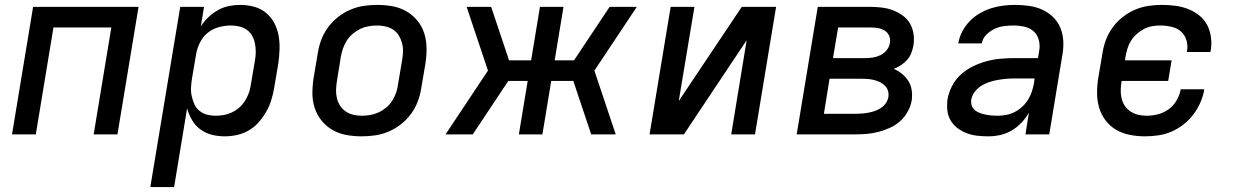

<svg xmlns="http://www.w3.org/2000/svg" viewBox="-20 -548 5040 783"><path d="M29 0 115 -520H545L459 0H362L434 -436H198L126 0Z M593 215 715 -520H812L799 -440Q812 -461 830 -478Q848 -495 869.5 -507Q891 -519 914 -523.5Q937 -528 960 -528Q989 -528 1016.5 -520.5Q1044 -513 1064.5 -496Q1085 -479 1098 -455Q1111 -431 1116 -403.5Q1121 -376 1120 -347Q1119 -318 1115 -289L1098 -189Q1094 -165 1086.5 -140.5Q1079 -116 1066 -93Q1053 -70 1035.5 -50Q1018 -30 995 -16.5Q972 -3 946.5 2.5Q921 8 897 8Q869 8 843.5 1.5Q818 -5 797 -20.5Q776 -36 763 -58.5Q750 -81 743 -106L690 215ZM859 -76Q876 -76 893 -79Q910 -82 926.5 -90Q943 -98 956.5 -110Q970 -122 979.5 -137.5Q989 -153 995 -169.5Q1001 -186 1003 -203L1020 -303Q1023 -320 1023 -337.5Q1023 -355 1019.5 -371.5Q1016 -388 1008 -402.5Q1000 -417 986.5 -426.5Q973 -436 956 -440Q939 -444 922 -444Q898 -444 873 -437.5Q848 -431 828 -415Q808 -399 796 -375.5Q784 -352 780 -328L763 -228Q760 -210 759 -191.5Q758 -173 762 -155.5Q766 -138 773 -122.5Q780 -107 793.5 -96Q807 -85 824 -80.5Q841 -76 859 -76Z M1455 8Q1423 8 1392.5 2.5Q1362 -3 1336 -18Q1310 -33 1291.5 -56Q1273 -79 1263.5 -107.5Q1254 -136 1254 -167.5Q1254 -199 1259 -231L1276 -331Q1280 -358 1290 -385Q1300 -412 1317.5 -436Q1335 -460 1358.5 -478.5Q1382 -497 1409 -508.5Q1436 -520 1463.5 -524Q1491 -528 1518 -528Q1550 -528 1580.5 -522.5Q1611 -517 1637 -502Q1663 -487 1682 -464Q1701 -441 1710 -412.5Q1719 -384 1719.5 -352.5Q1720 -321 1715 -289L1698 -189Q1694 -162 1684 -135Q1674 -108 1656.5 -84Q1639 -60 1615.5 -41.5Q1592 -23 1565 -11.5Q1538 0 1510 4Q1482 8 1455 8ZM1455 -76Q1472 -76 1489.5 -79Q1507 -82 1523.5 -89.5Q1540 -97 1554.5 -109Q1569 -121 1579 -136.5Q1589 -152 1595 -169Q1601 -186 1603 -203L1620 -303Q1623 -321 1623.5 -338.5Q1624 -356 1619.5 -372.5Q1615 -389 1606.5 -403Q1598 -417 1584 -426.5Q1570 -436 1553 -440Q1536 -444 1518 -444Q1501 -444 1483.5 -441Q1466 -438 1450 -430.5Q1434 -423 1419.5 -411Q1405 -399 1395 -383.5Q1385 -368 1379 -351Q1373 -334 1370 -317L1354 -217Q1351 -199 1350.5 -181.5Q1350 -164 1354 -147.5Q1358 -131 1367 -117Q1376 -103 1390 -93.5Q1404 -84 1420.5 -80Q1437 -76 1455 -76Z M2491 0H2391L2318 -218H2228L2192 0H2096L2132 -218H2053L1908 0H1797L1970 -260L1883 -520H1983L2056 -302H2146L2182 -520H2278L2242 -302H2321L2466 -520H2577L2404 -260Z M2629 0 2715 -520H2812L2748 -136L3005 -520H3145L3059 0H2962L3025 -384L2769 0Z M3229 0 3315 -520H3530Q3554 -520 3577.5 -517Q3601 -514 3622 -506Q3643 -498 3661.5 -484.5Q3680 -471 3691 -452Q3702 -433 3705.5 -409.5Q3709 -386 3705 -362Q3702 -346 3696 -331Q3690 -316 3679 -303.5Q3668 -291 3654 -282Q3640 -273 3625 -267Q3644 -259 3659 -246.5Q3674 -234 3684.5 -217.5Q3695 -201 3698 -180Q3701 -159 3698 -138Q3694 -115 3681.5 -92.5Q3669 -70 3650.5 -53.5Q3632 -37 3608.5 -26.5Q3585 -16 3562 -10Q3539 -4 3515.5 -2Q3492 0 3469 0ZM3377 -311H3509Q3525 -311 3540.5 -313.5Q3556 -316 3570.5 -323Q3585 -330 3596 -343.5Q3607 -357 3609 -373Q3612 -388 3606 -402Q3600 -416 3587.5 -423.5Q3575 -431 3560 -433.5Q3545 -436 3530 -436H3398ZM3340 -84H3469Q3482 -84 3495 -85Q3508 -86 3521.5 -88.5Q3535 -91 3548 -95.5Q3561 -100 3573 -108Q3585 -116 3593 -128Q3601 -140 3603 -153Q3605 -166 3601 -178.5Q3597 -191 3588 -199.5Q3579 -208 3567.5 -213.5Q3556 -219 3543.5 -222Q3531 -225 3517.5 -226Q3504 -227 3491 -227H3363Z M4011 8Q3988 8 3965.5 5.5Q3943 3 3923 -4.5Q3903 -12 3885.5 -25Q3868 -38 3857 -56.5Q3846 -75 3843.5 -97.5Q3841 -120 3844 -143Q3849 -171 3863 -198Q3877 -225 3899.5 -245Q3922 -265 3949 -278Q3976 -291 4004 -298.5Q4032 -306 4060.5 -308.5Q4089 -311 4116 -311H4213L4218 -341Q4222 -363 4216.5 -384.5Q4211 -406 4195.5 -420Q4180 -434 4158 -439Q4136 -444 4113 -444Q4094 -444 4074.5 -441.5Q4055 -439 4036.5 -430.5Q4018 -422 4002.5 -406.5Q3987 -391 3984 -371H3888Q3892 -396 3904 -419Q3916 -442 3934 -461Q3952 -480 3975.5 -493.5Q3999 -507 4022.5 -514.5Q4046 -522 4071 -525Q4096 -528 4120 -528Q4149 -528 4177 -524Q4205 -520 4229.5 -509Q4254 -498 4273.5 -479.5Q4293 -461 4303.5 -436.5Q4314 -412 4316 -384Q4318 -356 4313 -327L4259 0H4162L4176 -89Q4164 -67 4146 -48Q4128 -29 4106 -16Q4084 -3 4059.5 2.5Q4035 8 4011 8ZM4049 -76Q4067 -76 4084.5 -79.5Q4102 -83 4118.5 -91.5Q4135 -100 4149.5 -113.5Q4164 -127 4173.5 -143Q4183 -159 4188.5 -176Q4194 -193 4197 -211L4199 -228H4116Q4099 -228 4082.5 -226.5Q4066 -225 4049 -222Q4032 -219 4015 -213.5Q3998 -208 3982.5 -198.5Q3967 -189 3955.5 -174Q3944 -159 3941 -142Q3939 -129 3943 -117.5Q3947 -106 3956 -98.5Q3965 -91 3976.5 -87Q3988 -83 4000 -80.5Q4012 -78 4024.5 -77Q4037 -76 4049 -76Z M4649 8Q4618 8 4587.5 2Q4557 -4 4532 -18.5Q4507 -33 4489 -56.5Q4471 -80 4462.5 -108.5Q4454 -137 4454 -168.5Q4454 -200 4459 -231L4476 -331Q4480 -358 4490 -385Q4500 -412 4517.5 -436Q4535 -460 4558.5 -478.5Q4582 -497 4609 -508.5Q4636 -520 4663.5 -524Q4691 -528 4719 -528Q4746 -528 4773 -524.5Q4800 -521 4824.5 -511.5Q4849 -502 4869.5 -486Q4890 -470 4902 -448Q4914 -426 4918 -399Q4922 -372 4918 -345L4916 -336H4820L4821 -341Q4825 -364 4818 -385.5Q4811 -407 4795 -420.5Q4779 -434 4756.5 -439Q4734 -444 4712 -444Q4695 -444 4678 -441Q4661 -438 4645.5 -430Q4630 -422 4616 -409.5Q4602 -397 4592.5 -382Q4583 -367 4578 -350.5Q4573 -334 4570 -317L4568 -302H4758L4744 -218H4554V-217Q4551 -199 4550.5 -181.5Q4550 -164 4554 -147Q4558 -130 4567.5 -116Q4577 -102 4591 -93Q4605 -84 4621.5 -80Q4638 -76 4656 -76Q4679 -76 4702.5 -82Q4726 -88 4746 -102.5Q4766 -117 4778.5 -139Q4791 -161 4795 -183V-184H4891V-183Q4887 -157 4875.5 -130.5Q4864 -104 4846.5 -81Q4829 -58 4806 -40Q4783 -22 4757 -11Q4731 0 4703.5 4Q4676 8 4649 8Z"/></svg>

Font: Iosevka Aile Medium Oblique
Style: Regular
Weight: 500
Italic angle: -9°
Designer: Belleve Invis
Foundry: Belleve Invis
Version: Version 31.1.0; ttfautohint (v1.8.4)